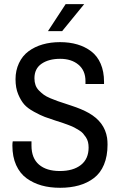

<svg xmlns="http://www.w3.org/2000/svg" viewBox="-20 -897 583 930"><path d="M281.1 -746.3H212.4L298 -877.1H387.9ZM483.9 -500.9V-490H394V-504.3Q394 -555.2 360.1 -583.6Q326.2 -612.1 271.3 -612.1Q216.3 -612.1 181.6 -588.4Q146.8 -564.7 146.8 -517.8Q146.8 -500 152 -485Q157.3 -470 169 -458.3Q180.7 -446.6 192.2 -438.1Q203.7 -429.6 224.4 -420.9Q245 -412.3 259.3 -407.3Q273.7 -402.3 324.9 -385.5Q376.2 -368.8 409.2 -350.1Q486.5 -306.7 498.7 -229.4Q500.9 -213.7 500.9 -196.8Q500.9 -140.7 483.7 -99.7Q466.6 -58.6 434.8 -34.5Q403.1 -10.4 362.1 1.1Q321 12.6 271.3 12.6Q221.5 12.6 181.4 1.3Q141.2 -10 108.8 -33.4Q76.5 -56.9 58.2 -97.3Q40 -137.7 40 -192Q40 -203.7 41.7 -212.4H132.5V-192Q132.5 -130.8 168.8 -99.7Q205 -68.6 269.8 -68.6Q334.5 -68.6 371.9 -98Q409.2 -127.3 409.2 -182.5Q409.2 -196.8 406.2 -209.2Q403.1 -221.5 396.2 -232Q389.2 -242.4 382.1 -250.7Q374.9 -258.9 362.3 -266.5Q349.7 -274.1 340.1 -279.3Q330.6 -284.5 313.6 -290.8Q296.7 -297.1 286.1 -300.8Q275.4 -304.5 246.7 -313.6Q218.1 -322.8 197.2 -330.6Q176.4 -338.4 144.9 -355.6Q113.4 -372.7 97.1 -391.4Q80.8 -410.1 68 -440.7Q55.2 -471.3 55.2 -513.5Q55.2 -555.6 71.9 -591.2Q88.6 -626.8 118.4 -648.8Q148.1 -670.7 186.6 -681.8Q225 -692.9 270.9 -692.9Q316.7 -692.9 354.5 -681.8Q392.3 -670.7 421.8 -648.3Q451.3 -626 467.6 -588.4Q483.9 -550.8 483.9 -500.9Z"/></svg>

Font: Puralecka Narrow
Style: Regular
Weight: 400
Designer: Hector Gatti, Marcela Romero, Pablo Cosgaya and Nicolas Silva
Version: Version 1.004;PS 001.004;hotconv 1.0.70;makeotf.lib2.5.58329